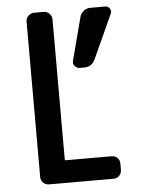

<svg xmlns="http://www.w3.org/2000/svg" viewBox="-53 -772 605 814"><g transform="rotate(-5 250.0 -365.0)"><path d="M362.3 -730.5H425.8Q438.5 -730.5 444.8 -719.7Q451.2 -709 446.3 -698.2L361.3 -511.7Q347.7 -479.5 310.5 -480.5H296.9Q283.2 -480.5 274.4 -490.7Q265.6 -501 269.5 -513.7L317.4 -696.3Q321.3 -710.9 334 -720.7Q346.7 -730.5 362.3 -730.5ZM123 0Q108.4 0 98.1 -9.8Q87.9 -19.5 87.9 -35.2V-695.3Q87.9 -710 98.1 -720.2Q108.4 -730.5 123 -730.5H163.1Q177.7 -730.5 188 -720.2Q198.2 -710 198.2 -695.3V-100.6Q198.2 -95.7 203.1 -95.7H397.5Q412.1 -95.7 421.9 -85.9Q431.6 -76.2 431.6 -60.5V-35.2Q431.6 -20.5 421.9 -10.3Q412.1 0 397.5 0Z"/></g></svg>

Font: Rounded-L Mgen+ 1m medium
Style: Regular
Weight: 500
Designer: [Source Han Sans]
Ryoko NISHIZUKA  (kana & ideographs); Paul D. Hunt (Latin, Greek & Cyrillic); Wenlong ZHANG  (bopomofo
Version: Version 1.059.20150602